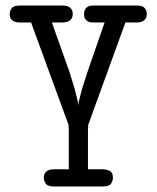

<svg xmlns="http://www.w3.org/2000/svg" viewBox="-20 -450 565 692"><path d="M15 -399Q15 -410 22 -420Q29 -430 51 -430H206Q209 -430 215 -429.5Q221 -429 227 -426Q233 -423 237.5 -417Q242 -411 242 -400Q242 -389 238 -383Q234 -377 228.5 -374Q223 -371 217 -370Q211 -369 207 -369H167L231 -189L249 -130L260 -86L262 -70L264 -84L275 -127L294 -187L357 -369H318Q314 -369 308 -369.5Q302 -370 296.5 -373Q291 -376 287 -382Q283 -388 283 -399Q283 -410 287 -416.5Q291 -423 296.5 -426Q302 -429 308 -429.5Q314 -430 318 -430H473Q494 -430 501.5 -421Q509 -412 509 -400Q509 -389 505 -383Q501 -377 495.5 -374Q490 -371 484 -370Q478 -369 474 -369H432L298 0L297 21V160H348Q362 160 374.5 165.5Q387 171 387 191Q387 201 380.5 211.5Q374 222 351 222H174Q152 222 145 212Q138 202 138 191Q138 180 142 174Q146 168 151.5 165Q157 162 163.5 161Q170 160 175 160H228V21L227 0L92 -369H52Q48 -369 42 -369.5Q36 -370 30 -373Q24 -376 19.5 -382Q15 -388 15 -399Z"/></svg>

Font: CMU Typewriter Custom
Style: Regular
Weight: 500
Monospace: yes
Version: Version 0.7.0